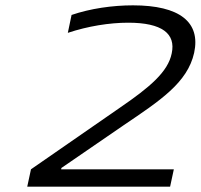

<svg xmlns="http://www.w3.org/2000/svg" viewBox="-20 -699 752 719"><path d="M631 -65H209L210 -70L443 -230C579 -322 682 -389 707 -501C732 -616 653 -679 478 -679C401 -679 318 -667 248 -643L234 -576C309 -601 390 -614 460 -614C587 -614 639 -573 623 -499C609 -430 542 -373 428 -295L96 -65L82 0H617Z"/></svg>

Font: LT Wave Light
Style: Italic
Weight: 300
Designer: Daniel Lyons
Version: Version 2.5 (Glyphs App)